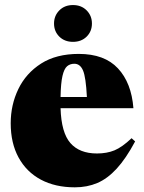

<svg xmlns="http://www.w3.org/2000/svg" viewBox="-20 -746 584 780"><path d="M300 -527Q404.5 -527 459.2 -468.2Q514 -409.5 522 -306.5H226Q229 -207 266 -164.8Q303 -122.5 374 -122.5Q414 -122.5 445 -135.2Q476 -148 514.5 -184.5L529 -171.5Q491.5 -101.5 454 -60.8Q416.5 -20 375.2 -2.5Q334 15 284 15Q204.5 15 146 -16.2Q87.5 -47.5 55.5 -106Q23.5 -164.5 23.5 -245Q23.5 -320 54.5 -384.2Q85.5 -448.5 147 -487.8Q208.5 -527 300 -527ZM282 -487Q264.5 -487 252.5 -476.8Q240.5 -466.5 233.8 -437.5Q227 -408.5 226 -352H333Q329 -432.5 317.2 -459.8Q305.5 -487 282 -487ZM276.5 -576Q242.5 -576 221 -597.2Q199.5 -618.5 199.5 -650.5Q199.5 -682 221 -703.8Q242.5 -725.5 276.5 -725.5Q310.5 -725.5 332 -703.8Q353.5 -682 353.5 -650.5Q353.5 -618.5 332 -597.2Q310.5 -576 276.5 -576Z"/></svg>

Font: Newsreader Display ExtraBold
Style: Regular
Weight: 800
Designer: Hugues Gentile
Foundry: Production Type
Version: Version 1.001